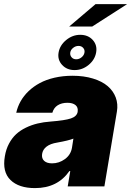

<svg xmlns="http://www.w3.org/2000/svg" viewBox="-20 -931 655 959"><path d="M154.8 8.5Q73.9 8.5 32.3 -32Q-9.2 -72.4 4.3 -150.6Q9.9 -185.4 24.9 -213.4Q39.8 -241.5 60.5 -260.7Q81.3 -279.8 109.2 -293.3Q137.1 -306.8 167.4 -314.1Q197.8 -321.4 233 -323.9Q304.7 -329.5 334.2 -339.5Q363.6 -349.4 367.9 -372.2V-373.6Q371.1 -394.5 357.1 -406.1Q343 -417.6 316.8 -417.6Q288 -417.6 268.3 -405.2Q248.6 -392.8 241.5 -367.9H61.1Q67.8 -398.1 83.1 -425.2Q98.4 -452.4 122.9 -475.9Q147.4 -499.3 179.2 -516.3Q210.9 -533.4 252.7 -543Q294.4 -552.6 342.3 -552.6Q399.1 -552.6 444.4 -538.7Q489.7 -524.9 517.8 -500.9Q545.8 -476.9 558.1 -444.1Q570.3 -411.2 563.9 -373.6L501.4 0H318.2L331 -76.7H326.7Q267.4 8.5 154.8 8.5ZM352.3 -581Q313.9 -581 290.1 -606.9Q266.3 -632.8 272.7 -669Q279.1 -705.3 310.7 -731.2Q342.3 -757.1 380.7 -757.1Q420.1 -757.1 443.4 -731.2Q466.6 -705.3 460.2 -669Q453.8 -632.5 422.6 -606.7Q391.3 -581 352.3 -581ZM325.3 -798.3 457.4 -910.5H615.1L440.3 -798.3ZM240.1 -115.1Q275.2 -115.1 304.3 -136.4Q333.5 -157.7 339.5 -193.2L346.6 -238.6Q322.8 -229 265.6 -218.8Q231.5 -213.4 212.5 -198.7Q193.5 -183.9 190.3 -161.9Q187.1 -139.9 200.6 -127.5Q214.1 -115.1 240.1 -115.1ZM402 -669Q404.1 -682.2 395.4 -691.9Q386.7 -701.7 372.2 -701.7Q357.6 -701.7 345.3 -691.9Q333.1 -682.2 331 -669Q328.8 -655.2 337.4 -645.1Q345.9 -634.9 360.8 -634.9Q375.7 -634.9 387.8 -645.1Q399.9 -655.2 402 -669Z"/></svg>

Font: Karasuma Gothic
Style: Italic
Weight: 900
Italic angle: -9.39999°
Designer: Rasmus Andersson / Ryoko Nishizuka
Foundry: Genbu
Version: Version 1.00